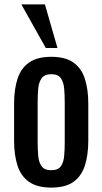

<svg xmlns="http://www.w3.org/2000/svg" viewBox="-20 -844 465 872"><path d="M213 8Q149 8 112 -18Q75 -44 59.5 -92Q44 -140 44 -205V-373Q44 -438 59.5 -486Q75 -534 112 -560Q149 -586 213 -586Q277 -586 313.5 -560Q350 -534 365.5 -486Q381 -438 381 -373V-205Q381 -140 365.5 -92Q350 -44 313.5 -18Q277 8 213 8ZM213 -71Q244 -71 256.5 -89Q269 -107 271.5 -136.5Q274 -166 274 -198V-379Q274 -412 271.5 -441Q269 -470 256.5 -488.5Q244 -507 213 -507Q182 -507 169 -488.5Q156 -470 153.5 -441Q151 -412 151 -379V-198Q151 -166 153.5 -136.5Q156 -107 169 -89Q182 -71 213 -71ZM188 -626 77 -824H184L241 -626Z"/></svg>

Font: Oswald
Style: Regular
Weight: 400
Designer: Vernon Adams
Foundry: Vernon Adams
Version: Version 4.103; ttfautohint (v1.8.3)